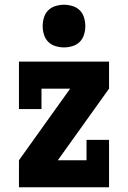

<svg xmlns="http://www.w3.org/2000/svg" viewBox="-20 -790 540 810"><path d="M60 0V-114L276 -416H155V-330H60V-530H440V-416L224 -114H345V-200H440V0ZM250 -590Q232 -590 214 -595.5Q196 -601 183.5 -613.5Q171 -626 165.5 -644Q160 -662 160 -680Q160 -698 165.5 -716Q171 -734 183.5 -746.5Q196 -759 214 -764.5Q232 -770 250 -770Q268 -770 286 -764.5Q304 -759 316.5 -746.5Q329 -734 334.5 -716Q340 -698 340 -680Q340 -662 334.5 -644Q329 -626 316.5 -613.5Q304 -601 286 -595.5Q268 -590 250 -590Z"/></svg>

Font: Iosevka Slab Heavy
Style: Regular
Weight: 900
Monospace: yes
Designer: Belleve Invis
Foundry: Belleve Invis
Version: Version 11.1.0; ttfautohint (v1.8.3)